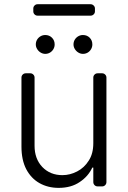

<svg xmlns="http://www.w3.org/2000/svg" viewBox="-20 -899 617 926"><path d="M170.1 -16Q130 -38.7 106.5 -83.1Q83.5 -127.5 83.5 -192.1V-524.9Q83.5 -533.4 89.5 -539.4Q95.5 -545.5 104.4 -545.5H126.1Q134.6 -545.5 140.6 -539.4Q146.7 -533.4 146.7 -524.9V-196Q146.7 -132.8 184.3 -93.4Q222.3 -54.3 280.9 -54.3Q317.5 -54.3 351.9 -72.1Q386.4 -89.8 408 -124.3Q430 -157.7 430 -208.5V-524.9Q430 -533.4 436.1 -539.4Q442.1 -545.5 451 -545.5H472.7Q481.2 -545.5 487.2 -539.4Q493.3 -533.4 493.3 -524.9V-21Q493.3 -12.1 487.2 -6Q481.2 0 472.7 0H451Q442.1 0 436.1 -6Q430 -12.1 430 -21V-90.6H425.1Q405.9 -48.7 364.3 -21Q323.2 7.1 262.8 7.1Q210.9 7.1 170.1 -16ZM140.6 -858Q140.6 -866.5 146.7 -872.5Q152.7 -878.6 161.2 -878.6H416.9Q425.4 -878.6 431.6 -872.5Q437.9 -866.5 437.9 -858V-844.1Q437.9 -835.6 431.6 -829.5Q425.4 -823.5 416.9 -823.5H161.2Q152.7 -823.5 146.7 -829.5Q140.6 -835.6 140.6 -844.1ZM198.2 -730.1Q217.7 -730.1 230.6 -717.2Q243.6 -704.2 243.6 -684.7Q243.6 -672.6 237.6 -662.1Q231.5 -651.6 221.2 -645.4Q210.9 -639.2 198.2 -639.2Q186.4 -639.2 176 -645.6Q165.5 -652 159.1 -662.5Q152.7 -672.9 152.7 -684.7Q152.7 -697.4 158.9 -707.7Q165.1 -718 175.6 -724.1Q186.1 -730.1 198.2 -730.1ZM380 -730.1Q399.5 -730.1 412.5 -717.2Q425.4 -704.2 425.4 -684.7Q425.4 -672.6 419.4 -662.1Q413.4 -651.6 403.1 -645.4Q392.8 -639.2 380 -639.2Q368.3 -639.2 357.8 -645.6Q347.3 -652 340.9 -662.5Q334.5 -672.9 334.5 -684.7Q334.5 -697.4 340.7 -707.7Q346.9 -718 357.4 -724.1Q367.9 -730.1 380 -730.1Z"/></svg>

Font: DeltaSans Light
Style: Regular
Weight: 300
Designer: Rasmus Andersson
Foundry: rsms
Version: Version 3.012